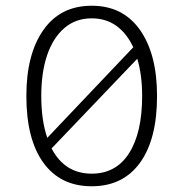

<svg xmlns="http://www.w3.org/2000/svg" viewBox="-20 -639 640 670"><path d="M300 11Q191 11 131.5 -71Q72 -153 72 -304Q72 -450 131.5 -534.5Q191 -619 300 -619Q409 -619 468.5 -534.5Q528 -450 528 -304Q528 -153 468.5 -71Q409 11 300 11ZM124 -304Q124 -219 145 -158L445 -474Q423 -522 386.5 -548.5Q350 -575 300 -575Q244 -575 204.5 -541Q165 -507 144.5 -446.5Q124 -386 124 -304ZM300 -33Q385 -33 430.5 -104.5Q476 -176 476 -304Q476 -378 459 -434L160 -121Q206 -33 300 -33Z"/></svg>

Font: Inconsolata Expanded Light
Style: Regular
Weight: 300
Width: 7
Monospace: yes
Designer: Raph Levien, Cyreal, Brenton Simpson
Foundry: Raph Levien, Cyreal, Google
Version: Version 3.001; ttfautohint (v1.8.2.53-6de2)